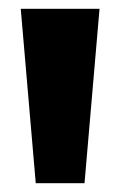

<svg xmlns="http://www.w3.org/2000/svg" viewBox="-20 -828 272 435"><path d="M61 -413 27 -808H205.5L171.5 -413Z"/></svg>

Font: Encode Sans SemiCondensed SemiCondensed ExtraBold
Style: Regular
Weight: 800
Width: 4
Designer: Multiple Designers
Foundry: Impallari Type
Version: Version 3.000; ttfautohint (v1.8.3) -l 8 -r 50 -G 200 -x 14 